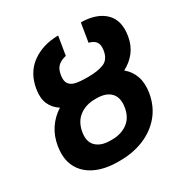

<svg xmlns="http://www.w3.org/2000/svg" viewBox="-170 -878 995 1029"><g transform="rotate(-30 327.5 -363.5)"><path d="M345.7 -464.4H360.8Q417.5 -464.4 454.6 -479.5Q491.7 -494.6 500 -546.9Q504.9 -579.6 492.7 -597.2Q480.5 -614.7 450.2 -622.1L469.2 -737.3Q565.4 -736.3 616 -687.5Q666.5 -638.7 651.4 -546.9Q642.6 -494.1 614 -457.3Q585.4 -420.4 541.5 -397.9Q576.7 -369.1 591.6 -326.2Q606.4 -283.2 597.2 -226.1Q584.5 -150.9 540.3 -98.1Q496.1 -45.4 429.2 -17.8Q362.3 9.8 280.8 9.8H270.5Q188.5 9.8 130.4 -17.8Q72.3 -45.4 45.4 -97.7Q18.6 -149.9 30.8 -224.6Q40 -282.2 69.3 -325.7Q98.6 -369.1 143.6 -397.5Q107.4 -420.4 91.3 -457Q75.2 -493.7 84 -546.9Q99.1 -639.2 165.5 -687.7Q231.9 -736.3 328.6 -737.3L309.6 -622.1Q276.4 -614.7 258.5 -597.4Q240.7 -580.1 235.4 -546.9Q229.5 -511.7 241.9 -493.9Q254.4 -476.1 281.2 -470.2Q308.1 -464.4 345.7 -464.4ZM339.4 -342.8H328.6Q271 -342.8 231.4 -312.5Q191.9 -282.2 182.1 -224.6Q172.4 -168 202.4 -138.7Q232.4 -109.4 289.6 -109.4H300.3Q357.4 -109.4 396.7 -138.4Q436 -167.5 445.3 -226.1Q454.1 -283.2 425.3 -313Q396.5 -342.8 339.4 -342.8Z"/></g></svg>

Font: Inter Display
Style: Bold Italic
Weight: 700
Italic angle: -9.39999°
Designer: Rasmus Andersson
Foundry: rsms
Version: Version 4.000;git-a52131595